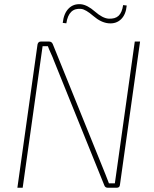

<svg xmlns="http://www.w3.org/2000/svg" viewBox="-20 -886 728 906"><path d="M293 -776 276 -778Q281 -823 304 -846Q327 -869 362 -866Q392 -863 428 -831.5Q464 -800 492 -798Q523 -796 539.5 -811.5Q556 -827 561 -862L578 -860Q574 -817 551 -795Q528 -773 493 -776Q457 -779 420.5 -810.5Q384 -842 363 -844Q304 -850 293 -776ZM641 -690 546 -14Q545 0 530 0H489Q476 0 472 -12L234 -601Q230 -613 220 -634.5Q210 -656 206 -668H181Q179 -655 175.5 -629Q172 -603 170 -590L87 0H62L157 -676Q160 -690 173 -690H211Q224 -690 229 -678L462 -102Q468 -88 478.5 -61Q489 -34 494 -21H522L534 -106L616 -690Z"/></svg>

Font: Ezarion Thin
Style: Italic
Weight: 250
Italic angle: -8°
Designer: Natanael Gama
Version: Version 1.001;PS 001.001;hotconv 1.0.70;makeotf.lib2.5.58329